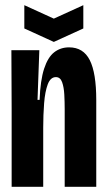

<svg xmlns="http://www.w3.org/2000/svg" viewBox="-20 -722 415 742"><path d="M25 0V-302L24 -528H132L125 -336H133Q136 -412 150.5 -456.5Q165 -501 189.5 -520Q214 -539 247 -539Q302 -539 327 -489.5Q352 -440 352 -335V0H230V-300Q230 -328 228.5 -356.5Q227 -385 220 -404.5Q213 -424 196 -424Q175 -424 164.5 -396Q154 -368 150.5 -323Q147 -278 147 -229V0ZM74 -702 188 -650 302 -702V-612L188 -560L74 -612Z"/></svg>

Font: Bricolage Grotesque 48pt Condensed SemiBold
Style: Regular
Weight: 600
Width: 3
Designer: Mathieu Triay
Foundry: Atelier Triay
Version: Version 1.000; ttfautohint (v1.8.4.7-5d5b);gftools[0.9.32]